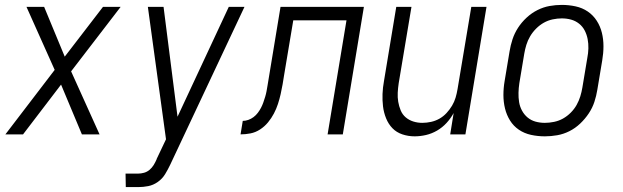

<svg xmlns="http://www.w3.org/2000/svg" viewBox="-20 -548 2540 783"><path d="M2 0 203 -263 88 -520H160L244 -317L400 -520H472L270 -257L386 0H314L229 -203L74 0Z M493 215 492 160H543Q555 160 567.5 156.5Q580 153 590 144.5Q600 136 607 124.5Q614 113 619 101V100L657 20L583 -520H647L704 -72L913 -520H977L674 124Q665 143 653.5 162Q642 181 623.5 194Q605 207 584.5 211Q564 215 543 215Z M961 0 970 -55Q981 -55 992.5 -59Q1004 -63 1014 -70.5Q1024 -78 1031.5 -88Q1039 -98 1044.5 -108.5Q1050 -119 1054 -130.5Q1058 -142 1061.5 -153.5Q1065 -165 1067 -176Q1069 -187 1071 -199L1124 -520H1464L1378 0H1316L1393 -465H1176L1139 -244Q1136 -224 1132.5 -204Q1129 -184 1124.5 -164Q1120 -144 1113.5 -124Q1107 -104 1097 -85Q1087 -66 1073 -49Q1059 -32 1040.5 -20Q1022 -8 1001.5 -4Q981 0 961 0Z M1671 8Q1645 8 1621 0Q1597 -8 1580.5 -25Q1564 -42 1554.5 -65.5Q1545 -89 1542 -114Q1539 -139 1540 -165Q1541 -191 1546 -218L1596 -520H1658L1606 -209Q1603 -189 1602 -170Q1601 -151 1604 -133Q1607 -115 1614 -98Q1621 -81 1634.5 -69.5Q1648 -58 1665.5 -52.5Q1683 -47 1702 -47Q1720 -47 1738 -51Q1756 -55 1772 -64Q1788 -73 1801 -87Q1814 -101 1823.5 -117Q1833 -133 1838 -150Q1843 -167 1846 -185L1902 -520H1964L1878 0H1816L1830 -87Q1818 -65 1801 -46.5Q1784 -28 1762.5 -15.5Q1741 -3 1717.5 2.5Q1694 8 1671 8Z M2202 8Q2173 8 2145.5 2Q2118 -4 2096 -19Q2074 -34 2060 -56.5Q2046 -79 2039.5 -105.5Q2033 -132 2033 -160.5Q2033 -189 2038 -218L2058 -338Q2062 -363 2070 -387.5Q2078 -412 2092.5 -434.5Q2107 -457 2127.5 -476Q2148 -495 2172 -507Q2196 -519 2221 -523.5Q2246 -528 2271 -528Q2300 -528 2327.5 -522Q2355 -516 2377 -501Q2399 -486 2413.5 -463.5Q2428 -441 2434.5 -414.5Q2441 -388 2441 -359.5Q2441 -331 2436 -302L2416 -182Q2412 -157 2404 -132.5Q2396 -108 2381 -85.5Q2366 -63 2346 -44Q2326 -25 2302 -13Q2278 -1 2252.5 3.5Q2227 8 2202 8ZM2202 -47Q2220 -47 2239.5 -51Q2259 -55 2276 -64.5Q2293 -74 2307.5 -88.5Q2322 -103 2331.5 -120Q2341 -137 2346.5 -155Q2352 -173 2355 -191L2375 -311Q2379 -331 2379.5 -350.5Q2380 -370 2376.5 -388.5Q2373 -407 2364.5 -423.5Q2356 -440 2341.5 -451.5Q2327 -463 2309 -468Q2291 -473 2271 -473Q2253 -473 2234 -469Q2215 -465 2198 -455.5Q2181 -446 2166.5 -431.5Q2152 -417 2142 -400Q2132 -383 2126.5 -365Q2121 -347 2118 -329L2098 -209Q2095 -189 2094.5 -169.5Q2094 -150 2097 -131.5Q2100 -113 2109 -96.5Q2118 -80 2132 -68.5Q2146 -57 2164 -52Q2182 -47 2202 -47Z"/></svg>

Font: Iosevka SS18 Light
Style: Italic
Weight: 300
Italic angle: -9°
Monospace: yes
Designer: Belleve Invis
Foundry: Belleve Invis
Version: Version 25.1.1; ttfautohint (v1.8.4)